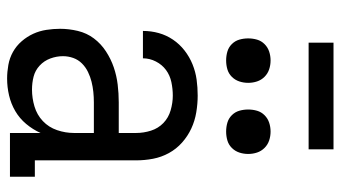

<svg xmlns="http://www.w3.org/2000/svg" viewBox="-229 -721 958 540"><g transform="rotate(90 250.0 -451.0)"><path d="M201 8Q182 8 162.5 4.5Q143 1 126 -8.5Q109 -18 96 -33Q83 -48 75 -65.5Q67 -83 64 -102.5Q61 -122 61 -141Q61 -166 67 -191Q73 -216 88 -236Q103 -256 124.5 -270Q146 -284 169.5 -292Q193 -300 218 -303Q243 -306 268 -306H354V-355Q354 -376 347.5 -396.5Q341 -417 326 -431.5Q311 -446 290 -452Q269 -458 249 -458Q230 -458 211 -454Q192 -450 177 -439Q162 -428 153 -410.5Q144 -393 144 -374Q144 -374 144 -374Q144 -374 144 -374H67Q67 -374 67 -374Q67 -374 67 -374Q67 -397 73 -418.5Q79 -440 91.5 -458.5Q104 -477 122 -491Q140 -505 161 -513.5Q182 -522 204 -525Q226 -528 249 -528Q272 -528 296 -524Q320 -520 341.5 -510Q363 -500 381 -484Q399 -468 410.5 -447Q422 -426 426.5 -402.5Q431 -379 431 -355V-70H477V0H354V-86Q344 -64 328.5 -45.5Q313 -27 292.5 -15Q272 -3 248.5 2.5Q225 8 201 8ZM232 -62Q256 -62 279.5 -69Q303 -76 320.5 -92.5Q338 -109 346 -132.5Q354 -156 354 -180V-236H268Q253 -236 238.5 -234.5Q224 -233 210 -229.5Q196 -226 182.5 -219.5Q169 -213 158.5 -202.5Q148 -192 143 -178Q138 -164 138 -149Q138 -131 144.5 -113.5Q151 -96 164.5 -83.5Q178 -71 195.5 -66.5Q213 -62 232 -62ZM350 -608Q337 -608 325 -611.5Q313 -615 304 -624Q295 -633 291.5 -645Q288 -657 288 -670Q288 -683 291.5 -695Q295 -707 304 -716Q313 -725 325 -729Q337 -733 350 -733Q363 -733 375 -729Q387 -725 396 -716Q405 -707 409 -695Q413 -683 413 -670Q413 -657 409 -645Q405 -633 396 -624Q387 -615 375 -611.5Q363 -608 350 -608ZM150 -608Q137 -608 125 -611.5Q113 -615 104 -624Q95 -633 91.5 -645Q88 -657 88 -670Q88 -683 91.5 -695Q95 -707 104 -716Q113 -725 125 -729Q137 -733 150 -733Q163 -733 175 -729Q187 -725 196 -716Q205 -707 209 -695Q213 -683 213 -670Q213 -657 209 -645Q205 -633 196 -624Q187 -615 175 -611.5Q163 -608 150 -608ZM100 -840V-910H400V-840Z"/></g></svg>

Font: Iosevka Gothic
Style: Regular
Weight: 400
Monospace: yes
Designer: Belleve Invis
Foundry: Belleve Invis
Version: Version 15.5.1; ttfautohint (v1.8.4)